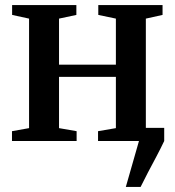

<svg xmlns="http://www.w3.org/2000/svg" viewBox="-20 -553 686 753"><path d="M473.5 180 525 0 511 -51.5H624V0Q609.5 30.5 592.8 62Q576 93.5 560.2 123.5Q544.5 153.5 531.5 180ZM27 0V-38.5L94 -50.5V-480L27.5 -494.5V-533H279.5V-494.5L211.5 -480V-299.5H434.5V-480L365.5 -494.5V-533H617.5V-494.5L552 -480V-50.5L619 -38.5V0H364.5V-38.5L434.5 -50.5V-251.5H211.5V-50.5L280.5 -38.5V0Z"/></svg>

Font: Merriweather 72pt SemiBold
Style: Regular
Weight: 600
Version: Version 2.100